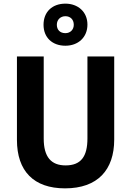

<svg xmlns="http://www.w3.org/2000/svg" viewBox="-20 -1024 719 1054"><path d="M339 -773C409 -773 460 -819 460 -889C460 -959 408 -1004 339 -1004C267 -1004 219 -959 219 -888C219 -818 267 -773 339 -773ZM339 -842C309 -842 292 -861 292 -888C292 -917 313 -935 339 -935C366 -935 385 -917 385 -888C385 -861 366 -842 339 -842ZM607 -258V-714H460V-264C460 -164 424 -116 340 -116C261 -116 220 -162 220 -263V-714H73V-256C73 -85 165 10 337 10C517 10 607 -92 607 -258Z"/></svg>

Font: Noto Sans Thai Looped SemiCondensed
Style: Bold
Weight: 700
Width: 4
Designer: Sasikarn Vongin, Ben Mitchell
Foundry: The Fontpad Ltd
Version: Version 1.001